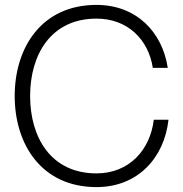

<svg xmlns="http://www.w3.org/2000/svg" viewBox="-20 -752 748 784"><path d="M374 12C544 12 651 -109 668 -263H608C593 -139 507 -44 374 -44C188 -44 103 -191 103 -360C103 -529 188 -676 374 -676C501 -676 586 -591 604 -475H665C643 -621 537 -732 374 -732C150 -732 40 -558 40 -360C40 -162 150 12 374 12Z"/></svg>

Font: Aspekta 250
Style: Regular
Weight: 250
Designer: Ivo Dolenc
Version: Version 2.000